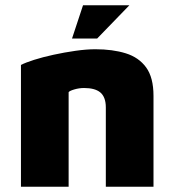

<svg xmlns="http://www.w3.org/2000/svg" viewBox="-20 -713 666 733"><path d="M60 -465Q77 -474 110 -484.5Q143 -495 184.5 -504Q226 -513 268 -519Q310 -525 344 -525Q410 -525 460 -509.5Q510 -494 538 -455.5Q566 -417 566 -347V0H384V-303Q384 -323 378.5 -337.5Q373 -352 362.5 -360.5Q352 -369 336.5 -373Q321 -377 301 -377Q282 -377 263.5 -371.5Q245 -366 242 -361V0H60ZM255 -566 297 -693H474L351 -566Z"/></svg>

Font: Maven Pro Black
Style: Regular
Weight: 900
Designer: Joe Prince
Foundry: Joe Prince
Version: Version 2.103